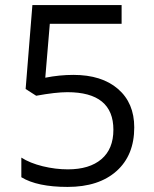

<svg xmlns="http://www.w3.org/2000/svg" viewBox="-20 -734 612 764"><path d="M272 -436Q384.8 -436 449.5 -380.1Q514.2 -324.2 514.2 -227.1Q514.2 -116.2 443.6 -53.2Q373 9.8 249 9.8Q128.4 9.8 64.9 -28.8V-106.9Q99.1 -85 149.9 -72.5Q200.7 -60.1 250 -60.1Q335.9 -60.1 383.5 -100.6Q431.2 -141.1 431.2 -217.8Q431.2 -367.2 248 -367.2Q201.7 -367.2 124 -353L82 -379.9L108.9 -713.9H463.9V-639.2H178.2L160.2 -424.8Q216.3 -436 272 -436Z"/></svg>

Font: f0_46866 
Style: Regular
Weight: 400
Foundry: Ascender Corporation
Version: Version 1.10